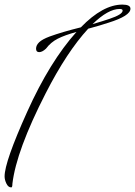

<svg xmlns="http://www.w3.org/2000/svg" viewBox="-20 -772 588 836"><path d="M0 -4Q0 -67 98.5 -285.5Q197 -504 313 -633Q262 -619 231.5 -603.5Q201 -588 180 -560Q164 -545 150.5 -545Q137 -545 137 -560Q137 -575 150.5 -588Q164 -601 196 -613Q251 -633 332 -653Q428 -752 513 -752Q548 -752 548 -734Q548 -703 452 -673Q416 -661 364 -647Q271 -546 179 -366Q51 -116 34 28Q34 44 29 44Q16 44 8 27.5Q0 11 0 -4ZM501 -733Q451 -733 383 -667Q428 -680 457 -690Q514 -709 514 -726Q514 -733 501 -733Z"/></svg>

Font: Mrs Saint Delafield
Style: Regular
Weight: 400
Designer: Alejandro Paul
Foundry: Alejandro Paul
Version: Version 1.000